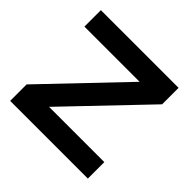

<svg xmlns="http://www.w3.org/2000/svg" viewBox="-143 -674 808 808"><g transform="rotate(45 261.0 -270.0)"><path d="M482.5 0V-98H153.5L482.5 -442V-540H20V-442H348.5L20 -98V0Z"/></g></svg>

Font: Vela Sans SemBd
Style: Regular
Weight: 600
Designer: Principal design: Mikhail Sharanda - project Manrope.
Design modification: Ravid Balaliev
Foundry: Mikhail Sharanda
Version: Version 1.001